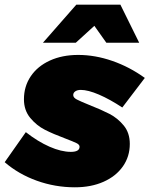

<svg xmlns="http://www.w3.org/2000/svg" viewBox="-43 -789 637 818"><path d="M-23 -98 67 -226Q118 -186 168 -164Q218 -142 259 -142Q296 -142 296 -164Q296 -173 282.5 -179.5Q269 -186 235 -199Q184 -218 148.5 -236Q113 -254 86 -286.5Q59 -319 59 -366Q59 -421 88 -464Q117 -507 169.5 -531Q222 -555 290 -555Q362 -555 435.5 -529.5Q509 -504 574 -457L478 -331Q425 -366 378.5 -386Q332 -406 301 -406Q287 -406 278 -400Q269 -394 269 -384Q269 -373 284.5 -365Q300 -357 337 -342Q388 -322 423 -304Q458 -286 484 -254.5Q510 -223 510 -176Q510 -122 480.5 -80Q451 -38 398 -14.5Q345 9 276 9Q192 9 114 -19Q36 -47 -23 -98ZM550 -607H410L359 -679L280 -607H140L282 -769H470Z"/></svg>

Font: Gontserrat Black
Style: Italic
Weight: 900
Italic angle: -11.3°
Designer: Julieta Ulanovsky
Foundry: Julieta Ulanovsky
Version: Version 6.001